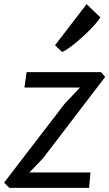

<svg xmlns="http://www.w3.org/2000/svg" viewBox="-33 -904 526 924"><path d="M395.7 0H12L-13.2 -25.2L277.1 -403.4L352.1 -482.8H84.7L95.1 -557H452.8L473.1 -533.8L173.8 -142L108.3 -73.9H402.5ZM266.4 -653.6 231.8 -686.2 383.8 -884.1 449.8 -820.5Q442.4 -807.7 426.1 -788.9Q409.7 -770.1 388.4 -749.2Q367 -728.4 344.3 -709Q321.6 -689.6 301.1 -674.7Q280.6 -659.8 266.4 -653.6Z"/></svg>

Font: Merriweather Sans Variable Regular
Style: Italic
Weight: 300
Italic angle: -8°
Designer: Eben Sorkin
Foundry: Eben Sorkin
Version: Version 2.001